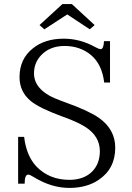

<svg xmlns="http://www.w3.org/2000/svg" viewBox="-20 -923 654 951"><path d="M69.8 -245.1H99.6Q110.4 -151.9 159.7 -99.1Q223.6 -32.2 323.7 -32.2Q394 -32.2 435.5 -72.3Q474.6 -111.3 474.6 -174.3Q474.6 -247.1 404.8 -293Q369.6 -315.9 301.8 -341.3L282.7 -348.1Q174.8 -388.2 133.8 -421.4Q76.7 -467.8 76.7 -541Q76.7 -631.8 143.6 -684.1Q202.6 -731.4 295.9 -731.4Q377.9 -731.4 453.1 -689Q469.7 -679.7 479 -679.7Q493.2 -679.7 495.1 -719.2H524.9V-514.2H496.1Q485.4 -604.5 430.7 -650.4Q376.5 -695.3 299.8 -695.3Q229.5 -695.3 186.5 -652.3Q148.4 -614.3 148.4 -559.6Q148.4 -471.7 278.8 -425.3L303.7 -416Q418.5 -375 469.7 -339.4Q550.8 -282.2 550.8 -191.4Q550.8 -87.4 468.8 -32.2Q409.7 7.8 323.7 7.8Q235.4 7.8 148.9 -44.9Q128.4 -58.1 119.6 -58.1Q102.1 -58.1 102.1 -13.2H69.8ZM289.1 -902.8H335.9L448.7 -798.8L424.8 -777.8L313 -851.6L199.7 -777.8L175.8 -798.8Z"/></svg>

Font: I.Ming
Style: Regular
Weight: 400
Designer: Ichiten Fonts Project
Version: Version 5.10 Mar 24, 2018